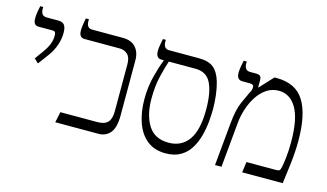

<svg xmlns="http://www.w3.org/2000/svg" viewBox="-79 -893 1955 1148"><g transform="rotate(15 898.5 -319.0)"><path d="M123 -313 97 -337 135 -390Q158 -422 167.5 -447.5Q177 -473 177 -500Q177 -511 173.5 -518.5Q170 -526 156 -526H72Q53 -526 45 -536.5Q37 -547 37 -570Q37 -585 39.5 -603Q42 -621 48 -647H66V-636Q66 -592 102 -592H175Q201 -592 212.5 -577Q224 -562 224 -528Q224 -491 211 -453Q198 -415 175 -383Z M314 0 328 -66H556Q602 -66 621.5 -87.5Q641 -109 641 -154V-446Q641 -489 621 -507.5Q601 -526 572 -526H354Q320 -526 320 -570Q320 -596 330 -647H349V-636Q349 -592 384 -592H575Q626 -592 653.5 -562Q681 -532 681 -481V-141Q681 -64 653.5 -32Q626 0 582 0Z M998 9Q928 9 882.5 -28Q837 -65 815 -129Q793 -193 793 -273Q793 -346 809.5 -411Q826 -476 845 -524V-526H830Q796 -526 796 -571Q796 -585 799 -603Q802 -621 807 -647H825V-636Q825 -592 860 -592H1045Q1104 -592 1135.5 -567Q1167 -542 1184 -485Q1195 -447 1200 -403.5Q1205 -360 1205 -320Q1205 -285 1201 -242Q1197 -199 1185.5 -155Q1174 -111 1151.5 -73.5Q1129 -36 1091.5 -13.5Q1054 9 998 9ZM833 -286Q833 -184 873 -120.5Q913 -57 999 -57Q1079 -57 1122.5 -118Q1166 -179 1166 -306Q1166 -412 1138 -469Q1110 -526 1042 -526H876Q865 -494 849 -430Q833 -366 833 -286Z M1303 0 1328 -265Q1336 -351 1357.5 -399.5Q1379 -448 1390 -470Q1398 -483 1400 -492Q1402 -501 1402 -510Q1402 -526 1376 -526H1331Q1296 -526 1296 -570Q1296 -584 1299 -603Q1302 -622 1307 -647H1326V-636Q1326 -592 1361 -592H1398Q1418 -592 1425 -584Q1432 -576 1432 -559V-516L1434 -515L1511 -598H1525Q1643 -598 1695 -515Q1747 -432 1747 -267Q1747 -239 1745 -204Q1743 -169 1737.5 -120Q1732 -71 1722 0H1471L1480 -66H1663Q1679 -66 1684 -70.5Q1689 -75 1693 -93Q1698 -117 1702.5 -157Q1707 -197 1707 -250Q1707 -393 1667 -460.5Q1627 -528 1558 -528Q1516 -528 1483 -506Q1450 -484 1426 -447.5Q1402 -411 1387.5 -366.5Q1373 -322 1369 -277L1343 0Z"/></g></svg>

Font: Noto Serif Hebrew SemiCondensed Light
Style: Regular
Weight: 300
Width: 4
Designer: Monotype Design Team
Foundry: Monotype Imaging Inc.
Version: Version 2.004; ttfautohint (v1.8.4.7-5d5b)